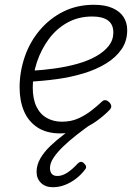

<svg xmlns="http://www.w3.org/2000/svg" viewBox="-20 -539 566 803"><path d="M233 19Q174 19 136 -6.5Q98 -32 80 -75Q62 -118 62 -173Q62 -239 83.5 -301.5Q105 -364 146.5 -413Q188 -462 245 -490.5Q302 -519 373 -519Q420 -519 451 -505Q482 -491 497 -467.5Q512 -444 512 -413Q512 -367 488 -332.5Q464 -298 423 -273Q382 -248 329 -232Q276 -216 217 -208Q158 -200 98 -197L111 -243Q162 -246 211.5 -253Q261 -260 305 -272.5Q349 -285 382.5 -304Q416 -323 435 -347.5Q454 -372 454 -403Q454 -437 431.5 -453.5Q409 -470 366 -470Q308 -470 262 -444.5Q216 -419 184 -375.5Q152 -332 134.5 -279.5Q117 -227 117 -173Q117 -125 132.5 -93Q148 -61 176 -45.5Q204 -30 239 -30Q277 -30 307 -43.5Q337 -57 361.5 -76Q386 -95 405 -113Q413 -121 421 -120Q429 -119 436 -112Q443 -106 445 -97.5Q447 -89 439 -80Q415 -55 383.5 -32.5Q352 -10 314 4.5Q276 19 233 19ZM201 244Q170 244 151.5 226Q133 208 133 180Q133 151 148.5 124Q164 97 190 72Q216 47 248 23Q280 -1 313 -24L357 -22V-17Q329 3 299.5 26Q270 49 245 73Q220 97 204.5 120Q189 143 189 164Q189 179 196.5 188Q204 197 220 197Q240 197 261 183.5Q282 170 305 145Q311 139 318 138Q325 137 332 145Q339 151 340 157.5Q341 164 335 171Q319 192 297.5 208.5Q276 225 251.5 234.5Q227 244 201 244Z"/></svg>

Font: Playwrite CO ExtraLight
Style: Regular
Weight: 250
Version: Version 1.002